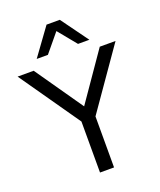

<svg xmlns="http://www.w3.org/2000/svg" viewBox="-167 -1041 955 1144"><g transform="rotate(-20 310.5 -468.5)"><path d="M266 0V-366L283 -299L0 -705H102L314 -400H310L521 -705H621L338 -299L355 -366V0ZM143 -765 268 -937H352L477 -765H405L310 -881L214 -765Z"/></g></svg>

Font: Nunito Sans 8pt
Style: Regular
Weight: 400
Version: Version 3.101;gftools[0.9.27]